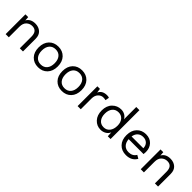

<svg xmlns="http://www.w3.org/2000/svg" viewBox="301 -2076 3432 3432"><g transform="rotate(45 2017.0 -360.0)"><path d="M336 -510Q421 -510 476 -461Q531 -412 531 -320V0H451V-292Q451 -440 328 -440Q265 -440 219 -397Q173 -354 173 -266V0H93V-500H163L168 -422Q217 -510 336 -510Z M744 -440Q811 -510 919 -510Q1027 -510 1094 -440Q1161 -370 1161 -250Q1161 -130 1094 -60Q1027 10 919 10Q811 10 744 -60Q677 -130 677 -250Q677 -370 744 -440ZM1038 -390Q995 -441 919 -441Q843 -441 800 -390Q757 -339 757 -250Q757 -161 800 -110Q843 -59 919 -59Q995 -59 1038 -110Q1081 -161 1081 -250Q1081 -339 1038 -390Z M1344 -440Q1411 -510 1519 -510Q1627 -510 1694 -440Q1761 -370 1761 -250Q1761 -130 1694 -60Q1627 10 1519 10Q1411 10 1344 -60Q1277 -130 1277 -250Q1277 -370 1344 -440ZM1638 -390Q1595 -441 1519 -441Q1443 -441 1400 -390Q1357 -339 1357 -250Q1357 -161 1400 -110Q1443 -59 1519 -59Q1595 -59 1638 -110Q1681 -161 1681 -250Q1681 -339 1638 -390Z M1912 0V-500H1977L1988 -418Q2030 -510 2148 -510Q2184 -510 2203 -500L2189 -427Q2165 -435 2128 -435Q2075 -435 2033.5 -391.5Q1992 -348 1992 -270V0Z M2665 -730H2745V0H2675L2670 -94Q2650 -45 2603 -17.5Q2556 10 2499 10Q2403 10 2337 -60.5Q2271 -131 2271 -250Q2271 -370 2340 -440Q2409 -510 2507 -510Q2560 -510 2602 -485.5Q2644 -461 2665 -419ZM2507 -60Q2579 -60 2622 -113.5Q2665 -167 2665 -257Q2665 -341 2622.5 -390.5Q2580 -440 2511 -440Q2436 -440 2393.5 -388.5Q2351 -337 2351 -250Q2351 -163 2392.5 -111.5Q2434 -60 2507 -60Z M3356 -283Q3356 -255 3352 -227H2975Q2981 -148 3024 -104Q3067 -60 3138 -60Q3238 -60 3283 -138L3346 -101Q3284 10 3140 10Q3031 10 2963.5 -60Q2896 -130 2896 -250Q2896 -370 2962.5 -440Q3029 -510 3135 -510Q3237 -510 3296.5 -446Q3356 -382 3356 -283ZM2978 -298H3276Q3274 -365 3235 -402.5Q3196 -440 3133 -440Q3070 -440 3029 -402.5Q2988 -365 2978 -298Z M3751 -510Q3836 -510 3891 -461Q3946 -412 3946 -320V0H3866V-292Q3866 -440 3743 -440Q3680 -440 3634 -397Q3588 -354 3588 -266V0H3508V-500H3578L3583 -422Q3632 -510 3751 -510Z"/></g></svg>

Font: Elaine Sans
Style: Regular
Weight: 400
Designer: Wei Huang
Foundry: Wei Huang
Version: Version 2.001;December 24, 2019;FontCreator 12.0.0.2547 64-b